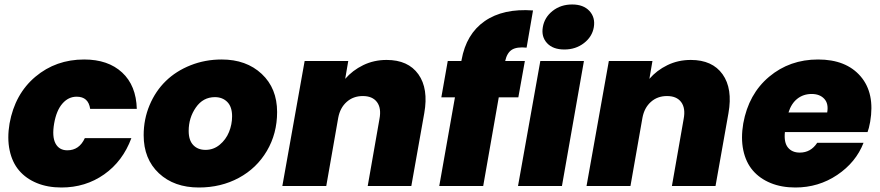

<svg xmlns="http://www.w3.org/2000/svg" viewBox="-20 -835 3950 862"><path d="M22.9 -280.8Q46.9 -413.1 138.9 -490.5Q231 -567.9 357.9 -567.9Q465.3 -567.9 528.3 -509.5Q591.3 -451.2 594.2 -346.2H384.8Q377 -400.9 324.2 -400.9Q287.1 -400.9 260.3 -370.1Q233.4 -339.4 223.1 -280.8Q212.9 -221.7 229.2 -190.9Q245.6 -160.2 282.2 -160.2Q335.9 -160.2 360.8 -214.8H569.8Q531.2 -110.8 447.5 -52Q363.8 6.8 255.9 6.8Q193.8 6.8 145.3 -13.2Q96.7 -33.2 65.7 -69.6Q34.7 -106 23.2 -160.4Q11.7 -214.8 22.9 -280.8Z M1224.1 -332Q1224.1 -235.4 1178.2 -157.5Q1132.3 -79.6 1052.2 -36.4Q972.2 6.8 873 6.8Q761.7 6.8 693.4 -57.1Q625 -121.1 625 -228Q625 -299.8 651.6 -363Q678.2 -426.3 724.4 -471.2Q770.5 -516.1 835.7 -542Q900.9 -567.9 975.1 -567.9Q1085.9 -567.9 1155 -503.2Q1224.1 -438.5 1224.1 -332ZM827.1 -247.1Q827.1 -205.1 847.7 -183.6Q868.2 -162.1 902.8 -162.1Q938.5 -162.1 966.3 -185.1Q994.1 -208 1008.1 -242.2Q1022 -276.4 1022 -313Q1022 -355.5 1000.5 -377.2Q979 -398.9 944.8 -398.9Q891.6 -398.9 859.4 -352.5Q827.1 -306.2 827.1 -247.1Z M1630.9 0 1683.6 -300.8Q1692.9 -349.1 1672.6 -376.5Q1652.3 -403.8 1608.9 -403.8Q1565.9 -403.8 1536.4 -377.4Q1506.8 -351.1 1498.5 -306.2L1444.8 0H1247.6L1347.7 -561H1543.5L1529.8 -481Q1562.5 -519 1610.6 -542.5Q1658.7 -565.9 1715.8 -565.9Q1812.5 -565.9 1858.4 -501.5Q1904.3 -437 1884.8 -327.1L1826.7 0Z M1952.1 0 2022.5 -397.9H1961.4L1990.2 -561H2051.3L2052.2 -565.9Q2073.2 -682.6 2156.2 -740.2Q2239.3 -797.9 2373 -788.1L2344.2 -621.1Q2300.3 -625.5 2278.3 -611.8Q2256.3 -598.1 2248 -561H2336.4L2307.1 -397.9H2219.2L2149.4 0Z M2305.7 0 2405.8 -561H2601.6L2502.9 0ZM2513.7 -612.8Q2462.4 -612.8 2436 -641.4Q2409.7 -669.9 2417 -712.9Q2424.3 -756.8 2460.9 -785.9Q2497.6 -814.9 2548.8 -814.9Q2599.6 -814.9 2626.5 -785.6Q2653.3 -756.3 2646 -712.9Q2638.7 -669.9 2601.6 -641.4Q2564.5 -612.8 2513.7 -612.8Z M2996.6 0 3049.3 -300.8Q3058.6 -349.1 3038.3 -376.5Q3018.1 -403.8 2974.6 -403.8Q2931.6 -403.8 2902.1 -377.4Q2872.6 -351.1 2864.3 -306.2L2810.5 0H2613.3L2713.4 -561H2909.2L2895.5 -481Q2928.2 -519 2976.3 -542.5Q3024.4 -565.9 3081.5 -565.9Q3178.2 -565.9 3224.1 -501.5Q3270 -437 3250.5 -327.1L3192.4 0Z M3624 -413.1Q3586.9 -413.1 3559.8 -391.8Q3532.7 -370.6 3520 -330.1H3693.8Q3700.7 -370.1 3680.4 -391.6Q3660.2 -413.1 3624 -413.1ZM3856.9 -193.8Q3822.8 -106 3738.8 -49.6Q3654.8 6.8 3550.8 6.8Q3488.8 6.8 3439.9 -13.2Q3391.1 -33.2 3359.9 -69.6Q3328.6 -106 3317.1 -160.4Q3305.7 -214.8 3316.9 -280.8Q3340.8 -413.1 3433.1 -490.5Q3525.4 -567.9 3652.8 -567.9Q3778.8 -567.9 3843.8 -492.2Q3908.7 -416.5 3886.7 -288.1Q3880.9 -256.8 3875 -242.2H3503.9Q3499 -195.3 3517.6 -172.6Q3536.1 -149.9 3570.8 -149.9Q3620.1 -149.9 3648.9 -193.8Z"/></svg>

Font: Poppins ExtraBold
Style: Italic
Weight: 800
Italic angle: -10°
Designer: Ninad Kale (Devanagari), Jonny Pinhorn (Latin)
Foundry: Indian Type Foundry
Version: Version 3.200;PS 1.000;hotconv 16.6.54;makeotf.lib2.5.65590